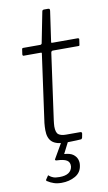

<svg xmlns="http://www.w3.org/2000/svg" viewBox="-100 -758 567 1011"><g transform="rotate(-10 183.5 -252.5)"><path d="M205 0Q153 0 130.5 -20Q108 -40 108 -83Q108 -92 108.5 -102Q109 -112 110 -121L160 -482Q161 -487 160 -488Q159 -489 155 -489H64Q58 -489 58 -497L62 -525Q63 -528 64 -529Q65 -530 68 -530H160Q163 -530 166 -532.5Q169 -535 169 -539L201 -701Q202 -710 212 -710H234Q239 -710 241 -707Q243 -704 242 -697L219 -537Q218 -532 219 -531Q220 -530 224 -530H360Q363 -530 365.5 -528Q368 -526 367 -522L363 -494Q362 -491 361.5 -490Q361 -489 356 -489H220Q212 -489 210 -480L161 -127Q160 -117 159 -109.5Q158 -102 158 -94Q158 -61 171.5 -51Q185 -41 211 -41H287Q292 -41 294 -39Q296 -37 296 -32L292 -11Q291 -6 286 -3Q278 -2 261.5 -1.5Q245 -1 228.5 -0.5Q212 0 205 0ZM255 132Q250 169 218 187Q186 205 145 205Q122 205 104 199Q86 193 71 183Q69 183 67.5 180.5Q66 178 66 176L80 155Q81 153 82.5 154Q84 155 86 157Q94 164 106 168.5Q118 173 139 173Q171 173 188 161.5Q205 150 208 129Q210 106 193.5 95.5Q177 85 138 84Q134 84 132.5 81.5Q131 79 131 78L179 -5H216L185 56Q184 57 184 57.5Q184 58 185 58Q216 60 231.5 71.5Q247 83 252.5 99Q258 115 255 132Z"/></g></svg>

Font: Libre Franklin Thin ExtraLight
Style: Italic
Weight: 250
Italic angle: -8°
Version: Version 3.000